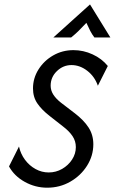

<svg xmlns="http://www.w3.org/2000/svg" viewBox="-20 -860 528 884"><path d="M197.2 4.2Q142.4 4.2 94.1 -22.6Q45.8 -49.3 21.5 -93.8L67.4 -185.4Q75 -151.4 95.1 -124.3Q115.3 -97.2 143.8 -81.6Q172.2 -66 204.2 -66Q237.5 -66 266 -82.3Q294.4 -98.6 311.8 -125.3Q329.2 -152.1 329.2 -182.6Q329.2 -210.4 313.9 -233.3Q298.6 -256.2 270.1 -277.8L209 -325.7Q172.2 -354.2 152.1 -383.7Q131.9 -413.2 131.9 -452.8Q131.9 -500 157.3 -540.3Q182.6 -580.6 225 -604.9Q267.4 -629.2 318.1 -629.2Q363.9 -629.2 406.2 -609.7Q448.6 -590.3 476.4 -556.2L430.6 -465.3Q416 -507.6 381.9 -534Q347.9 -560.4 309 -560.4Q270.8 -560.4 242 -532.6Q213.2 -504.9 213.2 -465.3Q213.2 -443.8 225.3 -424.7Q237.5 -405.6 260.4 -387.5L322.9 -339.6Q366 -306.9 387.8 -272.9Q409.7 -238.9 409.7 -195.8Q409.7 -143.1 380.9 -97.2Q352.1 -51.4 303.8 -23.6Q255.6 4.2 197.2 4.2ZM225.7 -687.5 394.4 -839.6 488.2 -687.5H414.6Q403.5 -702.1 395.5 -717.7Q387.5 -733.3 377.8 -754.9Q357.6 -733.3 341.7 -717.7Q325.7 -702.1 307.6 -687.5Z"/></svg>

Font: Afacad
Style: Italic
Weight: 400
Italic angle: -14°
Designer: Kristian Moeller
Foundry: Dicotype
Version: Version 1.000